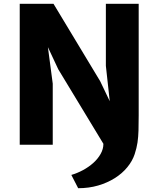

<svg xmlns="http://www.w3.org/2000/svg" viewBox="-20 -763 836 1012"><path d="M258 0H84V-743H262L508 -335L558.5 -229.5L538 -416V-743H711V-155Q711 -109 710 -75.2Q709 -41.5 704.8 -12.2Q700.5 17 690 49Q678 85.5 651.2 118.2Q624.5 151 585.2 175.8Q546 200.5 497.2 214.8Q448.5 229 392 229L356 159Q387 150 417.2 133.8Q447.5 117.5 471.8 95.8Q496 74 510.5 48.2Q525 22.5 525 -5L287 -398L232.5 -514.5L258 -322Z"/></svg>

Font: Koeln Type Sans ExtraBold
Style: Regular
Weight: 800
Designer: Eben Sorkin
Foundry: Eben Sorkin
Version: Version 2.001